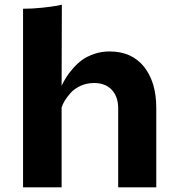

<svg xmlns="http://www.w3.org/2000/svg" viewBox="-20 -797 758 817"><path d="M243.2 -776.9 242.2 -432.1Q251 -450.7 261.5 -467.5Q272 -484.4 290.3 -505.6Q308.6 -526.9 329.6 -542Q350.6 -557.1 381.1 -567.6Q411.6 -578.1 445.8 -578.1Q541 -578.1 593 -512.7Q645 -447.3 645 -337.9V0H482.9V-335.9Q482.9 -385.7 455.6 -414.8Q428.2 -443.8 380.9 -443.8Q349.6 -443.8 323.2 -431.9Q296.9 -419.9 280.8 -401.9Q264.6 -383.8 255.1 -367.9Q245.6 -352.1 242.2 -338.9V0H78.1V-759.8Q118.2 -759.8 159.4 -764.2Q200.7 -768.6 221.7 -772.5Z"/></svg>

Font: Sporting Grotesque
Style: Gras
Weight: 700
Designer: Lucas LE BIHAN
Foundry: Lucas LE BIHAN
Version: Version 1.001